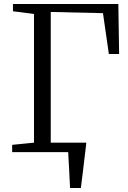

<svg xmlns="http://www.w3.org/2000/svg" viewBox="-20 -763 640 963"><path d="M200 -47.5H391V-25H200ZM331.5 180Q330 157 329 133.5Q328 110 326.8 87Q325.5 64 324.2 41.8Q323 19.5 322 -0.5L276.5 -47.5H413Q410.5 -25 407.8 -2.2Q405 20.5 402.2 43.5Q399.5 66.5 396.8 89.5Q394 112.5 391.2 135.2Q388.5 158 385.5 180ZM41 0V-36.5L150.5 -47.5V-693L45 -706.5V-743H573.5L577.5 -492H526L496.5 -697L234.5 -703V-47.5L398 -36.5V0Z"/></svg>

Font: Merriweather 48pt Light
Style: Regular
Weight: 300
Version: Version 2.100